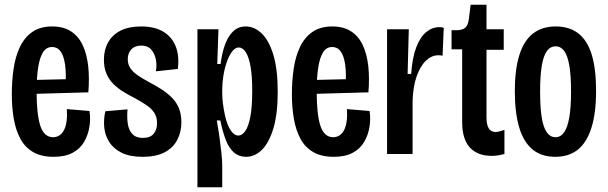

<svg xmlns="http://www.w3.org/2000/svg" viewBox="-20 -652 2574 813"><path d="M207 12Q155 12 120.5 -8Q86 -28 66.5 -64Q47 -100 38.5 -148Q30 -196 30 -253Q30 -309 37.5 -360.5Q45 -412 64 -452.5Q83 -493 116.5 -516.5Q150 -540 201 -540Q249 -540 281 -519Q313 -498 330.5 -460Q348 -422 353.5 -371.5Q359 -321 354 -261L106 -254V-313L275 -317L257 -285Q261 -342 255.5 -379Q250 -416 236.5 -434.5Q223 -453 201 -453Q176 -453 162 -430.5Q148 -408 141.5 -366Q135 -324 135 -265Q135 -166 151 -118.5Q167 -71 205 -71Q220 -71 232 -79Q244 -87 251.5 -102Q259 -117 262 -139.5Q265 -162 263 -190L359 -182Q364 -149 358.5 -114.5Q353 -80 336 -51Q319 -22 287.5 -5Q256 12 207 12Z M583 12Q530 12 495.5 -5Q461 -22 443 -50Q425 -78 421.5 -112Q418 -146 426 -181L520 -189Q517 -156 521 -128.5Q525 -101 540.5 -84.5Q556 -68 585 -68Q616 -68 630.5 -85.5Q645 -103 645 -131Q645 -156 633.5 -174Q622 -192 600.5 -206.5Q579 -221 550 -237Q526 -249 503 -263Q480 -277 461 -295.5Q442 -314 431 -339.5Q420 -365 420 -399Q420 -441 438 -473Q456 -505 491 -522.5Q526 -540 578 -540Q634 -540 670.5 -518.5Q707 -497 723.5 -457Q740 -417 733 -360L640 -350Q645 -378 639.5 -402.5Q634 -427 619.5 -443Q605 -459 578 -459Q551 -459 536 -443Q521 -427 521 -401Q521 -379 532.5 -362.5Q544 -346 564 -332.5Q584 -319 610 -305Q637 -291 662 -275Q687 -259 706.5 -240Q726 -221 737 -195Q748 -169 748 -134Q748 -94 731 -60.5Q714 -27 678 -7.5Q642 12 583 12Z M816 141V-259V-528H905L900 -381H914Q920 -428 933 -463.5Q946 -499 967.5 -519.5Q989 -540 1020 -540Q1058 -540 1089 -509.5Q1120 -479 1138 -418Q1156 -357 1156 -263Q1156 -169 1137.5 -108Q1119 -47 1089 -17.5Q1059 12 1022 12Q992 12 971 -6Q950 -24 936.5 -58.5Q923 -93 913 -142H898Q905 -102 910 -66Q915 -30 918 -0.5Q921 29 921 49V141ZM989 -78Q1005 -78 1018.5 -97Q1032 -116 1040 -157.5Q1048 -199 1048 -267Q1048 -332 1040.5 -372.5Q1033 -413 1020 -432Q1007 -451 991 -451Q976 -451 963 -434Q950 -417 940.5 -390Q931 -363 926 -332Q921 -301 921 -273V-256Q921 -237 924 -213.5Q927 -190 932 -166Q937 -142 945 -122.5Q953 -103 964.5 -90.5Q976 -78 989 -78Z M1393 12Q1341 12 1306.5 -8Q1272 -28 1252.5 -64Q1233 -100 1224.5 -148Q1216 -196 1216 -253Q1216 -309 1223.5 -360.5Q1231 -412 1250 -452.5Q1269 -493 1302.5 -516.5Q1336 -540 1387 -540Q1435 -540 1467 -519Q1499 -498 1516.5 -460Q1534 -422 1539.5 -371.5Q1545 -321 1540 -261L1292 -254V-313L1461 -317L1443 -285Q1447 -342 1441.5 -379Q1436 -416 1422.5 -434.5Q1409 -453 1387 -453Q1362 -453 1348 -430.5Q1334 -408 1327.5 -366Q1321 -324 1321 -265Q1321 -166 1337 -118.5Q1353 -71 1391 -71Q1406 -71 1418 -79Q1430 -87 1437.5 -102Q1445 -117 1448 -139.5Q1451 -162 1449 -190L1545 -182Q1550 -149 1544.5 -114.5Q1539 -80 1522 -51Q1505 -22 1473.5 -5Q1442 12 1393 12Z M1619 0V-299V-528H1711L1706 -339H1721Q1726 -408 1742.5 -451.5Q1759 -495 1784.5 -516Q1810 -537 1840 -537Q1845 -537 1849.5 -536.5Q1854 -536 1859 -534L1854 -416Q1851 -417 1846 -417.5Q1841 -418 1836 -418Q1808 -418 1784 -395.5Q1760 -373 1744.5 -329.5Q1729 -286 1727 -224V0Z M2062 8Q2002 8 1969.5 -27.5Q1937 -63 1937 -135V-443H1892V-524H1911Q1939 -524 1950.5 -535Q1962 -546 1965 -570L1973 -632H2040V-528H2113V-441H2040V-156Q2040 -124 2049.5 -108.5Q2059 -93 2079 -93Q2085 -93 2094.5 -95.5Q2104 -98 2116 -102V0Q2101 4 2088 6Q2075 8 2062 8Z M2331 12Q2272 12 2234 -20Q2196 -52 2178 -114Q2160 -176 2160 -265Q2160 -359 2179.5 -420Q2199 -481 2237.5 -510.5Q2276 -540 2333 -540Q2391 -540 2429 -510.5Q2467 -481 2485.5 -421Q2504 -361 2504 -267Q2504 -174 2484.5 -111.5Q2465 -49 2427 -18.5Q2389 12 2331 12ZM2332 -71Q2354 -71 2368.5 -91.5Q2383 -112 2390.5 -154.5Q2398 -197 2398 -264Q2398 -334 2390.5 -376Q2383 -418 2368.5 -437Q2354 -456 2332 -456Q2311 -456 2296.5 -437Q2282 -418 2274.5 -376Q2267 -334 2267 -263Q2267 -163 2283 -117Q2299 -71 2332 -71Z"/></svg>

Font: Bricolage Grotesque 48pt Condensed Medium
Style: Regular
Weight: 500
Width: 3
Designer: Mathieu Triay
Foundry: Atelier Triay
Version: Version 1.001;gftools[0.9.33.dev8+g029e19f]